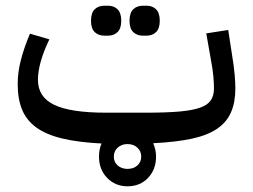

<svg xmlns="http://www.w3.org/2000/svg" viewBox="-20 -493 887 673"><path d="M427 160Q384 160 355.5 130.5Q327 101 327 56Q327 30 336 10Q255 6 198.5 -7.5Q142 -21 107.5 -46Q73 -71 57.5 -108.5Q42 -146 42 -199Q42 -239 53 -282Q64 -325 85 -375L153 -355Q113 -272 113 -213Q113 -153 170 -125.5Q227 -98 352 -98H492Q562 -98 608 -102Q654 -106 681 -115.5Q708 -125 719 -141.5Q730 -158 730 -183Q730 -199 728 -224Q726 -249 718 -291L703 -376L780 -388L793 -303Q800 -261 802.5 -232Q805 -203 805 -183Q805 -135 790 -100Q775 -65 741.5 -42Q708 -19 653 -7Q598 5 517 9Q527 32 527 56Q527 101 499 130.5Q471 160 427 160ZM346 -368Q325 -368 312 -380.5Q299 -393 299 -420Q299 -448 312 -460.5Q325 -473 346 -473H359Q379 -473 392 -460.5Q405 -448 405 -420Q405 -393 392 -380.5Q379 -368 359 -368ZM481 -368Q460 -368 447 -380.5Q434 -393 434 -420Q434 -448 447 -460.5Q460 -473 481 -473H494Q514 -473 527 -460.5Q540 -448 540 -420Q540 -393 527 -380.5Q514 -368 494 -368ZM427 99Q448 99 461.5 87Q475 75 475 56Q475 37 461.5 24.5Q448 12 427 12Q406 12 392.5 24.5Q379 37 379 56Q379 75 392.5 87Q406 99 427 99Z"/></svg>

Font: IBM Plex Sans Arabic Text
Style: Regular
Weight: 450
Designer: Mike Abbink, Paul van der Laan, Pieter van Rosmalen, Wael Morcos, Khajak Apelian
Foundry: Bold Monday
Version: Version 1.2